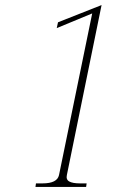

<svg xmlns="http://www.w3.org/2000/svg" viewBox="-20 -738 553 758"><path d="M122 -14H148Q206 -14 213 -47L344 -685L204 -627L209 -650L381 -718L244 -47Q240 -29 253.5 -21.5Q267 -14 296 -14H322L320 0H120Z"/></svg>

Font: Taviraj Thin
Style: Italic
Weight: 250
Italic angle: -12°
Designer: Katatrad Team
Foundry: CadsonDemak
Version: Version 1.001